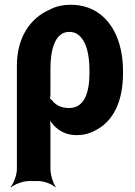

<svg xmlns="http://www.w3.org/2000/svg" viewBox="-20 -558 569 807"><path d="M302 10C330 10 355 4 381 -10C458 -49 497 -134 497 -250V-260C497 -301 492 -338 482 -372C454 -468 386 -538 277 -538C246 -538 217 -532 192 -519C107 -483 51 -401 51 -282V153C51 177 37 214 25 227L27 229C40 217 77 203 101 203H142C166 203 201 217 212 229L214 227C204 214 192 177 192 153V-26C192 -39 190 -57 186 -66L182 -64C186 -55 197 -41 205 -32C229 -7 259 10 302 10ZM271 -104C238 -104 214 -116 199 -136C196 -139 189 -146 187 -145L189 -141C191 -143 192 -159 192 -162V-270C192 -344 209 -424 271 -424C286 -424 299 -420 310 -411C344 -384 356 -327 356 -260V-250C356 -172 336 -104 271 -104Z"/></svg>

Font: Asimov
Style: EdgeNar
Weight: 500
Designer: Google
Version: Version 2.000980: 2014